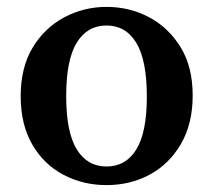

<svg xmlns="http://www.w3.org/2000/svg" viewBox="-20 -523 619 557"><path d="M289 14Q221 14 164 -16Q107 -46 73.5 -104Q40 -162 40 -244Q40 -327 74.5 -384.5Q109 -442 166 -472.5Q223 -503 289 -503Q356 -503 412.5 -473Q469 -443 504 -386Q539 -329 539 -246Q539 -164 505 -105.5Q471 -47 414.5 -16.5Q358 14 289 14ZM289 -40Q345 -40 375.5 -89.5Q406 -139 406 -243Q406 -348 375.5 -398.5Q345 -449 289 -449Q233 -449 202.5 -399Q172 -349 172 -244Q172 -140 202.5 -90Q233 -40 289 -40Z"/></svg>

Font: Source Serif 4 SmText Semibold
Style: Regular
Weight: 600
Designer: Frank Grießhammer
Foundry: Adobe
Version: Version 4.005;hotconv 1.1.0;makeotfexe 2.6.0